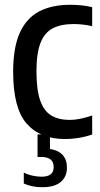

<svg xmlns="http://www.w3.org/2000/svg" viewBox="-20 -572 418 803"><path d="M252.5 9.5Q148 9.5 91.5 -55Q35 -119.5 35 -271.5Q35 -374 63.2 -435.8Q91.5 -497.5 144.8 -524.8Q198 -552 273.5 -552Q296 -552 319.5 -549.8Q343 -547.5 365.5 -542V-462.5Q344.5 -467.5 324 -469.5Q303.5 -471.5 289 -471.5Q235.5 -471.5 201 -453.8Q166.5 -436 149.5 -392.8Q132.5 -349.5 132.5 -274Q132.5 -196 148.2 -151.5Q164 -107 194.8 -88.8Q225.5 -70.5 271.5 -70.5Q312.5 -70.5 365.5 -89V-9.5Q336.5 0.5 308 5Q279.5 9.5 252.5 9.5ZM156.5 211Q113.5 211 79.5 195.5V150Q99.5 159.5 118.8 163.2Q138 167 154 167Q204.5 167 204.5 127Q204.5 84.5 153 84.5H137V-10H189V51Q260 62.5 260 129.5Q260 166.5 234.2 188.8Q208.5 211 156.5 211Z"/></svg>

Font: Encode Sans Condensed Medium
Style: Regular
Weight: 500
Width: 3
Designer: Multiple Designers
Foundry: Impallari Type
Version: Version 3.000; ttfautohint (v1.8.3) -l 8 -r 50 -G 200 -x 14 